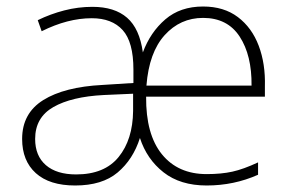

<svg xmlns="http://www.w3.org/2000/svg" viewBox="-20 -560 893 590"><path d="M604 -540Q668 -540 711 -507.5Q754 -475 775 -419.5Q796 -364 794 -294V-263H429Q428 -147 477.5 -86Q527 -25 615 -25Q660 -25 694 -32.5Q728 -40 773 -61V-23Q699 10 615 10Q534 10 482.5 -30.5Q431 -71 410 -136Q389 -70 341.5 -30Q294 10 211 10Q132 10 90 -28Q48 -66 48 -133Q48 -212 113 -252.5Q178 -293 295 -299L390 -305V-346Q390 -431 357 -467.5Q324 -504 262 -504Q188 -504 108 -464L96 -498Q135 -517 177.5 -528Q220 -539 264 -539Q332 -539 370.5 -505.5Q409 -472 419 -399Q442 -461 488 -500.5Q534 -540 604 -540ZM604 -505Q534 -505 486 -452Q438 -399 430 -297H753Q754 -390 716.5 -447.5Q679 -505 604 -505ZM299 -268Q200 -263 144 -231Q88 -199 88 -133Q88 -81 121 -52.5Q154 -24 214 -24Q301 -24 344.5 -77.5Q388 -131 389 -219V-272Z"/></svg>

Font: Noto Sans Bengali ExtraLight
Style: Regular
Weight: 200
Designer: Jelle Bosma - Monotype Design Team
Foundry: Monotype Imaging Inc.
Version: Version 2.003; ttfautohint (v1.8.4.7-5d5b)